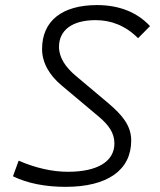

<svg xmlns="http://www.w3.org/2000/svg" viewBox="-20 -723 626 753"><path d="M237.3 9.8C401.4 9.8 494.6 -55.7 494.6 -171.9C494.6 -231 458.5 -272.5 405.3 -317.9L276.4 -426.3C237.8 -459 211.4 -496.6 211.4 -539.1C211.4 -605.5 264.2 -644 355 -644C415 -644 471.7 -623 521.5 -573.2L568.4 -620.6C518.1 -674.8 447.3 -703.1 360.8 -703.1C223.6 -703.1 145 -641.1 145 -530.8C145 -476.1 174.8 -427.2 220.7 -388.7L369.6 -263.7C404.3 -233.9 428.7 -203.1 428.7 -160.6C428.7 -89.8 362.3 -49.3 246.6 -49.3C184.6 -49.3 118.7 -64.5 53.2 -92.8L30.8 -31.7C86.4 -4.4 157.2 9.8 237.3 9.8Z"/></svg>

Font: Cascadia Code NF Light
Style: Italic
Weight: 300
Italic angle: -10°
Monospace: yes
Designer: Aaron Bell
Foundry: Saja Typeworks
Version: Version 2404.023